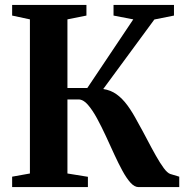

<svg xmlns="http://www.w3.org/2000/svg" viewBox="-20 -763 762 783"><path d="M29.5 0V-42.5L102 -55.5V-684L29.5 -699.5V-743H332.5V-699.5L255 -684V-404H336L523.5 -684L443 -699.5V-743H689.5V-699.5L609.5 -683.5L401 -400Q431.5 -395.5 455.2 -378.5Q479 -361.5 499.8 -333.2Q520.5 -305 541 -266Q561 -230.5 579.8 -194.5Q598.5 -158.5 615.8 -128Q633 -97.5 647.8 -77.5Q662.5 -57.5 674.5 -53.5L711 -42.5V0H545Q528.5 0 512.2 -18Q496 -36 479.5 -66.2Q463 -96.5 446.2 -133Q429.5 -169.5 412.5 -206.5Q394.5 -245.5 375.8 -280Q357 -314.5 338.2 -336Q319.5 -357.5 300 -357.5H255V-55.5L338.5 -42V0Z"/></svg>

Font: Merriweather 72pt
Style: Bold
Weight: 700
Version: Version 2.100